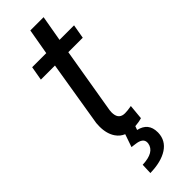

<svg xmlns="http://www.w3.org/2000/svg" viewBox="-289 -671 899 899"><g transform="rotate(-45 161.0 -221.0)"><path d="M160.6 -656.2 138.2 -528.3H44.9L32.7 -458.5H126L72.3 -131.3C71.8 -123.5 71.3 -116.2 71.3 -108.9C71.3 -76.7 78.6 -50.3 92.8 -29.8C103 -15.1 115.7 -4.9 131.3 1.5L109.4 64.9L131.8 67.9C162.1 71.3 177.2 82.5 177.2 101.6C177.2 103.5 177.2 106 176.8 108.4C171.4 141.1 142.1 158.7 87.9 160.6L85.9 213.4C134.8 212.4 173.3 202.6 201.7 184.1C230 165.5 244.6 139.6 245.6 106.4C245.6 105 245.6 104 245.6 102.5C245.6 61 225.1 36.1 184.6 26.9L191.4 8.3C206.5 7.3 221.7 4.9 236.3 0.5L243.2 -73.2C225.1 -69.8 210.9 -68.4 200.2 -68.4C174.8 -68.4 161.1 -81.1 158.7 -106.4C158.2 -109.4 158.2 -112.3 158.2 -115.2C158.2 -120.1 158.7 -125 159.2 -129.9L214.4 -458.5H310.1L322.3 -528.3H226.1L248.5 -656.2Z"/></g></svg>

Font: Roboto
Style: Italic
Weight: 400
Italic angle: -12°
Designer: Google
Version: Version 2.137; 2017